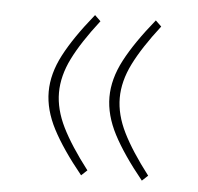

<svg xmlns="http://www.w3.org/2000/svg" viewBox="-38 -432 496 481"><g transform="rotate(5 209.5 -191.5)"><path d="M197.3 -3.4 182.6 10.3Q133.3 -50.3 108.4 -98.1Q83.5 -146 83.5 -191.4Q83.5 -236.8 108.4 -284.4Q133.3 -332 182.6 -392.6L197.3 -378.4Q153.3 -321.8 131.3 -277.6Q109.4 -233.4 109.4 -191.4Q109.4 -149.4 131.3 -105Q153.3 -60.5 197.3 -3.4ZM350.1 -3.4 335.4 10.3Q286.1 -50.3 261.2 -98.1Q236.3 -146 236.3 -191.4Q236.3 -236.8 261.2 -284.4Q286.1 -332 335.4 -392.6L350.1 -378.4Q306.2 -321.8 284.2 -277.6Q262.2 -233.4 262.2 -191.4Q262.2 -149.4 284.2 -105Q306.2 -60.5 350.1 -3.4Z"/></g></svg>

Font: Vazirmatn UI Thin
Style: Regular
Weight: 100
Designer: Saber Rastikerdar
Foundry: Saber Rastikerdar
Version: Version 33.003